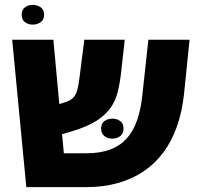

<svg xmlns="http://www.w3.org/2000/svg" viewBox="-20 -768 818 788"><path d="M88 0 30 -605H199L242 -139H335Q391 -139 431.5 -154Q472 -169 499.5 -199Q527 -229 543 -275.5Q559 -322 565 -385L589 -605H758L735 -380Q727 -308 706 -248.5Q685 -189 650.5 -142.5Q616 -96 569 -64.5Q522 -33 463 -16.5Q404 0 334 0ZM148 -191 142 -315 249 -349Q268 -355 279.5 -366Q291 -377 297 -398.5Q303 -420 307 -455L326 -605H492L478 -479Q473 -432 464 -394Q455 -356 434.5 -326.5Q414 -297 378 -273.5Q342 -250 284 -232ZM395 -240Q395 -261 408.5 -271Q422 -281 441 -281Q460 -281 473.5 -271Q487 -261 487 -241Q487 -220 473.5 -209.5Q460 -199 441 -199Q422 -199 408.5 -209.5Q395 -220 395 -240ZM114 -667Q96 -667 82.5 -677Q69 -687 69 -708Q69 -728 82.5 -738Q96 -748 114 -748Q133 -748 147 -738Q161 -728 161 -708Q161 -687 147 -677Q133 -667 114 -667Z"/></svg>

Font: Noto Sans Hebrew ExtraBold
Style: Regular
Weight: 800
Designer: Monotype Design Team
Foundry: Monotype Imaging Inc.
Version: Version 2.003